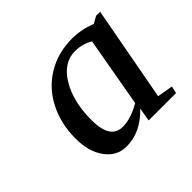

<svg xmlns="http://www.w3.org/2000/svg" viewBox="-85 -762 485 485"><g transform="rotate(-45 157.5 -519.5)"><path d="M268.1 -408.2 310.1 -400.9 305.7 -381.8H208L213.9 -418Q172.9 -374.5 122.1 -374.5Q87.9 -374.5 66.4 -403.6Q44.9 -432.6 44.9 -480Q44.9 -532.2 66.2 -574.5Q87.4 -616.7 127 -640.9Q166.5 -665 217.8 -665Q249.5 -665 282.2 -652.3L285.2 -653.8L300.8 -662.6H315.4ZM248 -624Q226.6 -637.2 200.2 -637.2Q158.7 -637.2 132.6 -593.8Q106.4 -550.3 106.4 -484.4Q106.4 -416.5 150.4 -416.5Q180.2 -416.5 214.8 -437Z"/></g></svg>

Font: Tinos
Style: Italic
Weight: 400
Italic angle: -16.333°
Designer: Steve Matteson
Foundry: Monotype Imaging Inc.
Version: Version 1.32